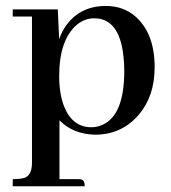

<svg xmlns="http://www.w3.org/2000/svg" viewBox="-20 -449 581 654"><path d="M182.6 161.1V-39.1Q228.5 7.8 303.7 9.8Q394.5 9.8 453.1 -58.6Q506.8 -122.1 506.8 -219.7Q506.8 -335.9 440.4 -393.6Q399.4 -428.7 340.8 -428.7Q253.9 -428.7 206.1 -363.3Q190.4 -341.8 181.6 -315.4L176.8 -417H23.4V-392.6H88.9V105.5Q88.9 148.4 62.5 157.2Q48.8 161.1 23.4 161.1V185.5H268.6Q268.6 164.1 255.9 162.1Q251 161.1 244.1 161.1ZM300.8 -386.7Q386.7 -386.7 400.4 -257.8Q403.3 -234.4 403.3 -208Q403.3 -55.7 328.1 -23.4Q310.5 -15.6 291 -15.6Q226.6 -15.6 198.2 -86.9Q181.6 -129.9 181.6 -189.5Q181.6 -312.5 241.2 -364.3Q268.6 -386.7 300.8 -386.7Z"/></svg>

Font: Abhaya Libre SemiBold
Style: Regular
Weight: 600
Designer: Pushpananda Ekanayake, Sol Matas, Pathum Egodawatta
Foundry: Mooniak
Version: Version 1.050 ; ttfautohint (v1.6)